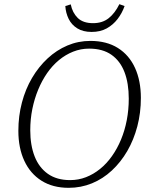

<svg xmlns="http://www.w3.org/2000/svg" viewBox="-20 -885 710 920"><path d="M309 15Q233 15 179 -19Q125 -53 96.5 -114.5Q68 -176 68 -258Q68 -329 85 -393.5Q102 -458 133.5 -511.5Q165 -565 208 -605Q251 -645 303 -667Q355 -689 413 -689Q491 -689 545 -655Q599 -621 627 -559.5Q655 -498 655 -416Q655 -344 638 -279.5Q621 -215 590 -161.5Q559 -108 516 -68Q473 -28 420.5 -6.5Q368 15 309 15ZM316 -22Q356 -22 392 -36Q428 -50 459.5 -75.5Q491 -101 516.5 -137Q542 -173 560 -216.5Q578 -260 587.5 -309.5Q597 -359 597 -412Q597 -486 576.5 -539.5Q556 -593 514 -622.5Q472 -652 407 -652Q367 -652 330.5 -637.5Q294 -623 262.5 -597Q231 -571 206 -535Q181 -499 163 -455.5Q145 -412 135 -363Q125 -314 125 -261Q125 -189 146 -135.5Q167 -82 209.5 -52Q252 -22 316 -22ZM419 -732Q378 -732 350.5 -749Q323 -766 309 -794.5Q295 -823 293 -856L319 -864Q327 -824 352.5 -799Q378 -774 426 -774Q471 -774 501 -798Q531 -822 552 -865L577 -856Q565 -822 543.5 -794Q522 -766 491.5 -749Q461 -732 419 -732Z"/></svg>

Font: Source Serif 4 Light
Style: Italic
Weight: 300
Italic angle: -12°
Designer: Frank Grießhammer
Foundry: Adobe Systems Incorporated
Version: Version 4.004;hotconv 1.0.116;makeotfexe 2.5.65601